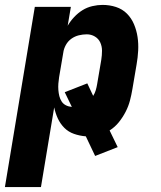

<svg xmlns="http://www.w3.org/2000/svg" viewBox="-35 -548 655 783"><path d="M-15 215 107 -520H254L241 -443Q252 -462 267.5 -478.5Q283 -495 301.5 -506.5Q320 -518 341.5 -523Q363 -528 383 -528Q412 -528 438 -519.5Q464 -511 482.5 -492.5Q501 -474 511.5 -449Q522 -424 526 -397Q530 -370 528.5 -341.5Q527 -313 522 -285L505 -185Q501 -161 495 -138Q489 -115 477.5 -92.5Q466 -70 450 -50Q434 -30 412 -16L445 52L353 88L315 8Q290 6 267 -2Q244 -10 227.5 -26.5Q211 -43 201 -64.5Q191 -86 186 -110L132 215ZM258 -112 229 -172 321 -208 345 -157Q352 -168 355.5 -180Q359 -192 361 -204L378 -304Q381 -323 381 -341Q381 -359 374 -374.5Q367 -390 352 -399Q337 -408 319 -408Q303 -408 286.5 -404Q270 -400 256 -390Q242 -380 233.5 -364.5Q225 -349 223 -333L206 -233Q204 -220 203 -207Q202 -194 203 -181Q204 -168 207 -156Q210 -144 216.5 -134Q223 -124 234 -118.5Q245 -113 258 -112Z"/></svg>

Font: Iosevka Heavy Extended Oblique
Style: Regular
Weight: 900
Width: 7
Italic angle: -9°
Monospace: yes
Designer: Belleve Invis
Foundry: Belleve Invis
Version: Version 32.5.0; ttfautohint (v1.8.4)